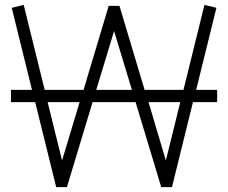

<svg xmlns="http://www.w3.org/2000/svg" viewBox="-20 -780 934 786"><path d="M25 -362V-412H111L28 -748L77 -760L163 -412H322L425 -756H469L572 -412H731L817 -760L866 -748L783 -412H869V-362H770L684 -14H640L535 -362H359L254 -14H210L124 -362ZM520 -412 447 -653 374 -412ZM175 -362 234 -123 306 -362ZM659 -123 718 -362H588Z"/></svg>

Font: Leon Sans
Style: Light
Weight: 300
Designer: Jongmin Kim
Version: Version 1.2